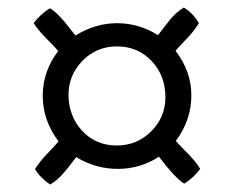

<svg xmlns="http://www.w3.org/2000/svg" viewBox="-20 -603 620 509"><path d="M161.6 -351.6Q161.6 -324.2 170.9 -299.6Q180.2 -274.9 197.3 -256.8Q233.4 -217.3 290 -217.3Q343.3 -217.3 380.9 -254.9Q418.5 -292.5 418.5 -345.2Q418.5 -401.9 382.8 -440.4Q345.7 -480 290 -480Q236.3 -480 199.2 -442.4Q161.6 -403.8 161.6 -351.6ZM180.2 -508.8Q232.4 -541.5 290.3 -541.5Q348.1 -541.5 398.9 -509.8Q414.6 -530.3 429.9 -549.8Q445.3 -569.3 467.3 -583Q492.2 -567.9 507.3 -541.5Q494.6 -521 477.8 -503.4Q460.9 -485.8 445.3 -468.3Q487.3 -414.1 487.3 -349.6Q487.3 -285.2 446.3 -229.5Q453.6 -220.7 462.6 -211.7Q471.7 -202.6 480.5 -193.4Q502 -170.9 510.7 -155.3Q492.7 -130.9 468.3 -116.2Q444.8 -130.4 401.4 -187.5Q351.6 -155.3 292.5 -155.3Q233.4 -155.3 182.1 -186.5Q173.8 -176.3 166.3 -166Q158.7 -155.8 150.4 -146.5Q132.8 -125 112.8 -113.8Q85.9 -132.3 72.8 -154.8Q85.9 -175.3 102.8 -192.9Q119.6 -210.4 135.3 -228Q93.3 -283.7 93.3 -348.9Q93.3 -414.1 134.3 -467.8Q127 -476.6 117.9 -485.6Q108.9 -494.6 100.1 -503.9Q78.6 -525.9 69.3 -542Q89.8 -567.9 112.3 -581.1Q134.3 -568.4 165.5 -527.3Q173.3 -517.1 180.2 -508.8Z"/></svg>

Font: RadleyRegular
Style: Regular
Weight: 400
Designer: vernon adams
Foundry: vernon adams
Version: Version 1.000;PS 001.001;hotconv 1.0.56